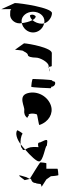

<svg xmlns="http://www.w3.org/2000/svg" viewBox="937 -1619 865 2779"><g transform="rotate(90 1369.5 -229.5)"><path d="M24 -12 113 183 112 40C126 58 154 56 186 56C247 63 318 2 318 -80C318 -90 317 -101 315 -113C305 -111 296 -109 286 -109C211 -109 150 -184 150 -275C150 -366 209 -440 286 -440C297 -440 308 -439 318 -436C299 -501 228 -549 170 -549C92 -549 24 -92 24 -12ZM203 -230C228 -232 252 -246 271 -267C256 -295 237 -314 216 -314C186 -284 187 -250 203 -230ZM271 -267C294 -225 309 -161 315 -113C390 -129 450 -196 450 -275C450 -353 393 -419 318 -436C321 -425 323 -414 323 -403C323 -353 302 -301 271 -267Z M607 -145 700 -14C700 -6 708 -135 719 -135C729 -142 740 -194 777 -201C801 -201 814 -258 814 -318C814 -378 882 -501 935 -501C935 -501 940 -502 948 -503C946 -520 941 -546 935 -546C935 -546 814 -547 748 -547C673 -547 612 -225 607 -145ZM948 -503C949 -498 949 -494 949 -491C949 -494 955 -500 964 -505C958 -504 953 -504 948 -503ZM964 -505C994 -510 1033 -517 1006 -517C990 -517 975 -511 964 -505Z M1123 -272C1123 -260 1222 -249 1235 -249C1247 -249 1257 -518 1257 -530C1257 -534 1248 -538 1235 -541C1236 -548 1235 -556 1231 -564C1221 -588 1193 -602 1170 -594C1164 -594 1157 -578 1152 -554H1145C1132 -554 1123 -284 1123 -272Z M1329 -196C1370 -52 1526 -160 1577 -148C1617 -144 1654 -152 1686 -191C1678 -193 1649 -212 1651 -217C1633 -188 1610 -257 1635 -330C1645 -340 1799 -358 1789 -368C1742 -506 1621 -570 1511 -535C1378 -493 1288 -341 1329 -196ZM1651 -218V-217ZM1687 -192 1686 -191C1688 -191 1688 -191 1687 -190Z M1865 -46C1912 -14 1996 -43 2066 -95C2020 -91 1951 -98 1915 -124C1907 -124 1865 -56 1865 -46ZM2041 -378C2041 -340 2073 -344 2110 -354C2107 -333 2108 -306 2108 -279C2108 -218 2132 -184 2145 -161C2235 -239 2320 -329 2316 -362C2316 -424 2089 -450 2089 -475C1988 -490 1987 -490 2041 -378ZM2066 -95C2097 -98 2121 -105 2121 -114C2158 -128 2156 -140 2145 -161C2119 -137 2092 -114 2066 -95Z M2330 -382C2330 -371 2577 -226 2569 -226L2544 -177C2499 -34 2514 -54 2587 -154L2566 -246C2582 -246 2629 -261 2629 -314C2636 -314 2643 -371 2643 -382C2643 -392 2690 -400 2683 -400L2577 -468L2531 -533C2531 -540 2523 -642 2514 -642C2505 -642 2422 -636 2422 -628V-468H2344C2337 -468 2330 -392 2330 -382Z"/></g></svg>

Font: Ampere
Style: SCCnd
Weight: 400
Version: Version 1